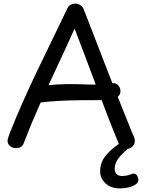

<svg xmlns="http://www.w3.org/2000/svg" viewBox="-20 -809 806 1068"><path d="M114 -18Q109 -1 97.5 7Q86 15 69 15Q50 15 36 3.5Q22 -8 22 -26Q22 -31 24 -38.5Q26 -46 33 -65Q67 -152 105.5 -238.5Q144 -325 185.5 -412Q227 -499 270 -586.5Q313 -674 355 -763Q361 -776 372.5 -782.5Q384 -789 397 -789Q414 -789 427.5 -780Q441 -771 446 -756Q451 -744 468 -700.5Q485 -657 509 -594Q533 -531 561.5 -458Q590 -385 618.5 -312Q647 -239 672.5 -176Q698 -113 715 -71Q720 -61 725 -48.5Q730 -36 730 -28Q730 -6 716.5 6.5Q703 19 686 19Q676 19 662.5 14.5Q649 10 643 -4Q609 -85 574.5 -175Q540 -265 507 -353.5Q474 -442 445 -518.5Q416 -595 395 -650Q346 -541 296.5 -435.5Q247 -330 200.5 -226Q154 -122 114 -18ZM196 -238Q181 -237 163.5 -252Q146 -267 146 -286Q146 -299 155 -307.5Q164 -316 176.5 -321Q189 -326 200 -328Q222 -333 261 -336.5Q300 -340 352 -341Q404 -342 465 -339Q484 -338 504 -338.5Q524 -339 542.5 -340Q561 -341 576.5 -342.5Q592 -344 603 -346Q624 -349 637 -335Q650 -321 650 -302Q650 -285 639.5 -275Q629 -265 612 -260Q595 -255 576.5 -253.5Q558 -252 542 -252Q485 -252 426 -251.5Q367 -251 309.5 -248Q252 -245 196 -238ZM649 239Q597 239 567 211Q537 183 537 144Q537 95 568.5 56Q600 17 659 -20H725V-10Q670 34 644 65Q618 96 618 130Q618 148 628 159Q638 170 660 170Q675 170 689 166.5Q703 163 712 159Q723 154 733 159Q743 164 747 178Q752 191 748 201Q744 211 733 218Q714 230 690.5 234.5Q667 239 649 239Z"/></svg>

Font: Playpen Sans Hebrew
Style: Regular
Weight: 400
Designer: Tom Grace, Laura Meseguer, Veronika Burian, José Scaglione
Foundry: TypeTogether
Version: Version 2.000